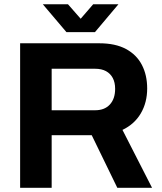

<svg xmlns="http://www.w3.org/2000/svg" viewBox="-20 -892 770 912"><path d="M75.6 0V-686.4H451.8Q528 -686.4 578.3 -659.3Q628.7 -632.3 653.9 -583.8Q679.1 -535.4 679.1 -471.9Q679.1 -405.1 648.9 -353.6Q618.7 -302.1 561.7 -275L702.2 0H537.2L415.7 -249.8H225.4V0ZM225.4 -368.3H432Q476.8 -368.3 501.8 -395.5Q526.9 -422.7 526.9 -470Q526.9 -500.3 515.7 -521.4Q504.6 -542.5 483.6 -554Q462.5 -565.4 432 -565.4H225.4ZM183.4 -871.7H302.9L391.3 -771L334.9 -770.2L422.6 -871.7H542.5L431.2 -739.5H295.5Z"/></svg>

Font: Archivo SemiBold
Style: Regular
Weight: 600
Designer: Hector Gatti
Foundry: Omnibus-Type
Version: Version 2.001